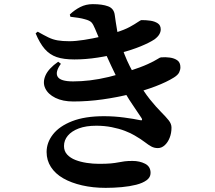

<svg xmlns="http://www.w3.org/2000/svg" viewBox="-20 -838 1040 927"><path d="M490 69Q429 69 376.5 57Q324 45 285.5 23Q247 1 226 -31.5Q205 -64 205 -104Q205 -150 236 -189.5Q267 -229 328.5 -253Q390 -277 482 -277Q531 -277 579.5 -270.5Q628 -264 655 -258Q664 -256 665.5 -258.5Q667 -261 664 -267Q648 -292 619 -334Q590 -376 558 -437Q539 -473 517 -520Q495 -567 474.5 -614.5Q454 -662 439 -699Q430 -721 421.5 -730Q413 -739 390 -745Q377 -749 358 -752Q339 -755 320 -757L317 -768Q340 -790 367.5 -804Q395 -818 428 -818Q474 -818 502 -807.5Q530 -797 534 -766Q536 -753 539 -731Q542 -709 546.5 -685.5Q551 -662 557 -644Q570 -604 581.5 -574.5Q593 -545 607 -517.5Q621 -490 640 -455Q674 -395 704 -358Q734 -321 757.5 -297.5Q781 -274 794.5 -257Q808 -240 808 -222Q808 -195 799 -172.5Q790 -150 775 -136.5Q760 -123 742 -123Q725 -123 711 -130.5Q697 -138 679 -152Q661 -166 630 -184Q612 -195 583.5 -206Q555 -217 519.5 -224Q484 -231 445 -231Q395 -231 360.5 -218Q326 -205 307.5 -183Q289 -161 289 -133Q289 -108 304.5 -91.5Q320 -75 344.5 -65.5Q369 -56 399 -51.5Q429 -47 458 -47Q494 -47 515 -49Q536 -51 551 -54Q566 -57 581 -59Q596 -61 620 -61Q654 -61 680.5 -47.5Q707 -34 707 -3Q707 18 688 32Q669 46 637.5 54Q606 62 567.5 65.5Q529 69 490 69ZM334 -348Q283 -348 247.5 -365.5Q212 -383 198.5 -411.5Q185 -440 199.5 -473.5Q214 -507 261 -540L274 -530Q245 -490 258.5 -467.5Q272 -445 333 -445Q372 -445 414.5 -450Q457 -455 505 -466.5Q553 -478 604 -495Q662 -514 693.5 -528.5Q725 -543 739 -552Q753 -561 757 -561Q778 -563 800 -560Q822 -557 836.5 -546.5Q851 -536 851 -513Q851 -501 845 -488.5Q839 -476 820 -464Q785 -442 731.5 -421.5Q678 -401 612 -384.5Q546 -368 475 -358Q404 -348 334 -348ZM339 -551Q287 -551 253.5 -562.5Q220 -574 196 -601.5Q172 -629 152 -677L162 -685Q192 -668 213.5 -657.5Q235 -647 258.5 -643Q282 -639 315 -639Q345 -639 386.5 -645.5Q428 -652 469 -661.5Q510 -671 539 -681Q581 -694 606.5 -708Q632 -722 645.5 -731.5Q659 -741 664 -741Q686 -741 706.5 -738Q727 -735 741.5 -725.5Q756 -716 756 -696Q756 -684 749 -672Q742 -660 726 -648Q702 -632 659.5 -614.5Q617 -597 563.5 -583Q510 -569 452 -560Q394 -551 339 -551Z"/></svg>

Font: Noto Serif SC ExtraLight ExtraBold
Style: Regular
Weight: 800
Version: Version 2.002-H1;hotconv 1.1.0;makeotfexe 2.6.0